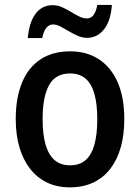

<svg xmlns="http://www.w3.org/2000/svg" viewBox="-20 -763 577 792"><path d="M492.7 -271.5Q492.7 -208 478.3 -156.2Q463.9 -104.5 435.5 -67.4Q407.2 -30.3 365.2 -10.3Q323.2 9.8 267.6 9.8Q215.3 9.8 174.1 -10Q132.8 -29.8 104 -66.9Q75.2 -104 60.1 -155.8Q44.9 -207.5 44.9 -271.5Q44.9 -358.9 70.6 -421.6Q96.2 -484.4 146.5 -517.8Q196.8 -551.3 270 -551.3Q337.4 -551.3 387.5 -518.8Q437.5 -486.3 465.1 -424.1Q492.7 -361.8 492.7 -271.5ZM155.8 -271Q155.8 -210 167.7 -167.5Q179.7 -125 204.8 -103Q230 -81.1 269 -81.1Q308.6 -81.1 333.3 -102.8Q357.9 -124.5 369.6 -167Q381.3 -209.5 381.3 -271.5Q381.3 -333 369.6 -375Q357.9 -417 333.3 -438.5Q308.6 -460 268.6 -460Q209.5 -460 182.6 -412.1Q155.8 -364.3 155.8 -271ZM94.7 -606Q97.2 -634.8 104.2 -659.4Q111.3 -684.1 124 -702.6Q136.7 -721.2 155 -731.4Q173.3 -741.7 196.8 -741.7Q217.3 -741.7 235.8 -733.4Q254.4 -725.1 272 -714.4Q289.6 -703.6 306.2 -695.3Q322.8 -687 338.4 -687Q355.5 -687 366 -701.2Q376.5 -715.3 381.3 -742.7H441.4Q437 -676.8 408.9 -641.8Q380.9 -606.9 339.4 -606.9Q319.8 -606.9 300.8 -615.2Q281.7 -623.5 263.9 -634.3Q246.1 -645 229.7 -653.6Q213.4 -662.1 198.7 -662.1Q182.6 -662.1 171.1 -648.2Q159.7 -634.3 154.3 -606Z"/></svg>

Font: Open Sans SemiCondensed SemiBold
Style: Regular
Weight: 600
Width: 4
Designer: Monotype Design Team
Foundry: Monotype Imaging Inc.
Version: Version 3.000